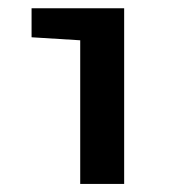

<svg xmlns="http://www.w3.org/2000/svg" viewBox="-20 -458 478 478"><path d="M179.7 -357.7 58.6 -365.2V-437.5H289.1V0H179.7Z"/></svg>

Font: Sudo Var
Style: Regular
Weight: 400
Monospace: yes
Designer: Jens Kutilek
Foundry: Jens Kutilek
Version: Version 0.065;FEAKit 1.0